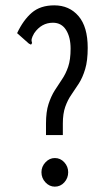

<svg xmlns="http://www.w3.org/2000/svg" viewBox="-20 -686 390 718"><path d="M152 -224Q152 -268 161.5 -297Q171 -326 184.5 -347.5Q198 -369 212 -389.5Q226 -410 235 -436.5Q244 -463 244 -504Q244 -547 227 -574Q210 -601 178 -601Q135 -601 108 -562Q100 -548 98.5 -540.5Q97 -533 100 -525L96 -519L88 -523L44 -562Q67 -611 99 -638.5Q131 -666 183 -666Q239 -666 273.5 -626Q308 -586 308 -507Q308 -459 298.5 -427.5Q289 -396 275 -374Q261 -352 247 -332Q233 -312 224 -286.5Q215 -261 215 -224V-181H152ZM185 12Q165 12 150 -4Q135 -20 135 -42Q135 -63 150 -79Q165 -95 185 -95Q206 -95 220.5 -79Q235 -63 235 -42Q235 -20 220.5 -4Q206 12 185 12Z"/></svg>

Font: Inconsolata ExtraCondensed Medium
Style: Regular
Weight: 500
Width: 2
Monospace: yes
Designer: Raph Levien, Cyreal, Brenton Simpson
Foundry: Raph Levien, Cyreal, Google
Version: Version 3.001; ttfautohint (v1.8.2.53-6de2)